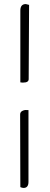

<svg xmlns="http://www.w3.org/2000/svg" viewBox="-20 -773 244 944"><path d="M96 151Q89 151 80 147L79 -210Q79 -222 89.5 -227.5Q100 -233 110 -232H120V121Q120 151 96 151ZM121 -384Q121 -367 94 -367Q92 -367 90 -367L80 -368V-721Q80 -753 107 -753L123 -749Z"/></svg>

Font: Sedan SC
Style: Regular
Weight: 400
Designer: Sebastian Salazar
Foundry: Sebastian Salazar
Version: Version 1.001